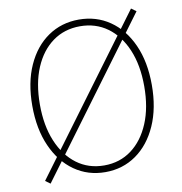

<svg xmlns="http://www.w3.org/2000/svg" viewBox="-79 -754 806 848"><g transform="rotate(-10 324.0 -330.0)"><path d="M80 20 58 4 564 -680 586 -664ZM328 12Q250 12 189.5 -30.5Q129 -73 94.5 -150.5Q60 -228 60 -332Q60 -436 94.5 -512.5Q129 -589 189.5 -630.5Q250 -672 328 -672Q406 -672 466.5 -630.5Q527 -589 561.5 -512.5Q596 -436 596 -332Q596 -228 561.5 -150.5Q527 -73 466.5 -30.5Q406 12 328 12ZM328 -18Q398 -18 450.5 -57Q503 -96 532.5 -166.5Q562 -237 562 -332Q562 -427 532.5 -496.5Q503 -566 450.5 -604Q398 -642 328 -642Q258 -642 205.5 -604Q153 -566 123.5 -496.5Q94 -427 94 -332Q94 -237 123.5 -166.5Q153 -96 205.5 -57Q258 -18 328 -18Z"/></g></svg>

Font: Source Sans 3 Variable
Style: Regular
Weight: 200
Designer: Paul D. Hunt
Foundry: Adobe Systems Incorporated
Version: Version 3.026